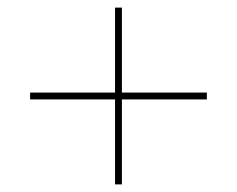

<svg xmlns="http://www.w3.org/2000/svg" viewBox="-20 -572 623 504"><path d="M282 -88V-552H300V-88ZM59 -329H523V-311H59Z"/></svg>

Font: Murecho Thin
Style: Regular
Weight: 100
Designer: Neil Summerour
Foundry: Positype
Version: Version 1.010